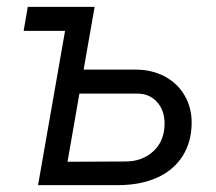

<svg xmlns="http://www.w3.org/2000/svg" viewBox="-20 -540 631 560"><path d="M142 -68 346 -69Q395 -69 427.5 -99Q460 -129 460 -180Q460 -218 438 -242.5Q416 -267 381 -267H173L186 -337H375Q423 -337 460.5 -317Q498 -297 518.5 -261.5Q539 -226 539 -183Q539 -127 513 -85.5Q487 -44 438.5 -22Q390 0 323 0H127ZM182 -520H256L219 -309L217 -298L165 0H91ZM61 -520H226L170 -450H49Z"/></svg>

Font: Fixel Italic Variable Display Thin
Style: Italic
Weight: 100
Italic angle: -10°
Designer: AlfaBravo + MacPaw
Foundry: Kyrylo Tkachov, Marchela Mozhyna, Serhii Makarenko, Maria Weinstein, Zakhar Kryvoshyya
Version: Version 1.210;Glyphs 3.2 (3217)